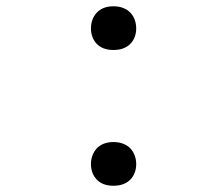

<svg xmlns="http://www.w3.org/2000/svg" viewBox="-20 -576 640 605"><path d="M266.6 -58.6Q266.6 -73.2 271.2 -85.9Q275.9 -98.6 284.7 -108.2Q293.5 -117.7 306.6 -123Q319.8 -128.4 337.4 -128.4Q355 -128.4 368.4 -123Q381.8 -117.7 390.9 -108.2Q399.9 -98.6 404.5 -85.9Q409.2 -73.2 409.2 -58.6Q409.2 -44.4 404.5 -32Q399.9 -19.5 390.9 -10.3Q381.8 -1 368.4 4.2Q355 9.3 337.4 9.3Q319.8 9.3 306.6 4.2Q293.5 -1 284.7 -10.3Q275.9 -19.5 271.2 -32Q266.6 -44.4 266.6 -58.6ZM266.6 -486.3Q266.6 -501 271.2 -513.7Q275.9 -526.4 284.7 -535.9Q293.5 -545.4 306.6 -550.8Q319.8 -556.2 337.4 -556.2Q355 -556.2 368.4 -550.8Q381.8 -545.4 390.9 -535.9Q399.9 -526.4 404.5 -513.7Q409.2 -501 409.2 -486.3Q409.2 -472.2 404.5 -459.7Q399.9 -447.3 390.9 -438Q381.8 -428.7 368.4 -423.6Q355 -418.5 337.4 -418.5Q319.8 -418.5 306.6 -423.6Q293.5 -428.7 284.7 -438Q275.9 -447.3 271.2 -459.7Q266.6 -472.2 266.6 -486.3Z"/></svg>

Font: TypoPRO Roboto Mono
Style: Regular
Weight: 400
Designer: Google
Version: Version 2.000986; 2015; ttfautohint (v1.3)